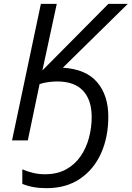

<svg xmlns="http://www.w3.org/2000/svg" viewBox="-20 -734 688 1004"><path d="M222.7 250Q185.5 250 153.8 244.1Q122.1 238.3 96.7 227.5V151.4Q125 163.6 154.1 170.4Q183.1 177.2 214.8 177.2Q279.3 177.2 325.7 151.6Q372.1 126 401.6 82.8Q431.2 39.6 445.3 -13.7Q459.5 -66.9 459.5 -122.6Q459.5 -210.9 414.3 -259.5Q369.1 -308.1 278.8 -308.1Q262.7 -308.1 237.8 -305.4Q212.9 -302.7 187 -294.4L125.5 0H43L193.8 -713.9H276.9L201.7 -365.7L546.9 -713.9H648.4L308.6 -379.9Q429.7 -372.6 488 -304Q546.4 -235.4 546.4 -124Q546.4 -17.1 508.5 67.4Q470.7 151.9 398.4 200.9Q326.2 250 222.7 250Z"/></svg>

Font: Open Sans
Style: Italic
Weight: 400
Italic angle: -12°
Designer: Monotype Design Team
Foundry: Monotype Imaging Inc.
Version: Version 3.000; ttfautohint (v1.8.4)